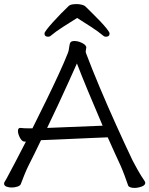

<svg xmlns="http://www.w3.org/2000/svg" viewBox="-21 -912 732 941"><path d="M357 -824Q322 -802 287.5 -780Q253 -758 228 -737Q223 -732 215 -732Q197 -732 197 -748Q197 -753 208.5 -768Q220 -783 238.5 -803.5Q257 -824 277.5 -845Q298 -866 316 -883Q321 -888 331.5 -890Q342 -892 354 -892Q367 -892 379.5 -889Q392 -886 398 -880Q410 -868 429.5 -849Q449 -830 469 -809Q489 -788 502.5 -771Q516 -754 516 -748Q516 -732 498 -732Q490 -732 485 -737Q460 -758 426 -780Q392 -802 357 -824ZM99 -218Q87 -218 77 -236.5Q67 -255 67 -270Q67 -285 78 -285H80Q89 -284 98 -283.5Q107 -283 119 -283H138Q172 -351 206 -420.5Q240 -490 268 -551Q296 -612 312 -653Q316 -662 318 -680.5Q320 -699 325 -705Q330 -711 344 -711Q361 -711 379 -702.5Q397 -694 401 -684Q401 -683 401.5 -682Q402 -681 402 -680Q402 -676 400.5 -670.5Q399 -665 399 -660Q399 -655 400 -653Q429 -576 467.5 -484.5Q506 -393 548 -300Q590 -207 629 -125Q637 -109 654 -79Q671 -49 687 -26Q689 -23 690 -20.5Q691 -18 691 -16Q691 -4 673 2.5Q655 9 638 9Q627 9 618 6Q609 3 607 -3Q601 -21 590 -50.5Q579 -80 571 -98Q556 -130 540 -165.5Q524 -201 507 -239Q507 -239 483.5 -238Q460 -237 423 -235.5Q386 -234 344.5 -232Q303 -230 265.5 -228.5Q228 -227 204.5 -226Q181 -225 180 -225Q164 -191 148 -159Q132 -127 118 -99Q110 -83 98.5 -55Q87 -27 81 -10Q78 -2 64.5 2.5Q51 7 36 7Q22 7 10.5 2.5Q-1 -2 -1 -12Q-1 -18 3 -23Q7 -29 11 -36.5Q15 -44 24.5 -62Q34 -80 53.5 -116.5Q73 -153 106 -218ZM482 -296Q445 -382 411 -464Q377 -546 356 -601Q339 -563 315.5 -511Q292 -459 265 -401Q238 -343 210 -285Z"/></svg>

Font: Moon Stars Kai T HW
Style: Regular
Weight: 400
Designer: GuiWonder
Version: Version 1.101